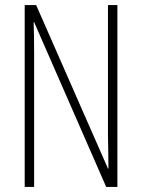

<svg xmlns="http://www.w3.org/2000/svg" viewBox="-20 -734 557 754"><path d="M441 0H397L114 -647H112Q113 -623 113.5 -594Q114 -565 114 -526V0H77V-714H122L404 -72H406Q406 -108 405 -143.5Q404 -179 404 -202V-714H441Z"/></svg>

Font: Noto Sans Gujarati UI ExtraCondensed ExtraLight
Style: Regular
Weight: 200
Width: 2
Designer: Jelle Bosma - Monotype Design Team, Universal Thirst
Foundry: Monotype Imaging Inc.
Version: Version 2.106; ttfautohint (v1.8.4.7-5d5b)